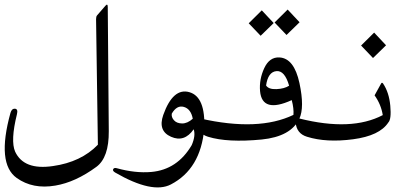

<svg xmlns="http://www.w3.org/2000/svg" viewBox="-29 -586 1752 826"><path d="M434.6 -555.2 439 -22Q439.9 91.8 385.7 131.8Q295.9 197.8 209 212.4Q112.3 229 43 179.7Q-44.4 117.7 16.1 -100.6Q21.5 -119.6 36.1 -118.2Q49.3 -116.7 43.9 -94.7Q15.6 19.5 36.1 66.4Q73.7 147 198.7 128.4Q319.8 111.3 392.1 36.6L384.3 -503.4Q384.3 -515.1 388.7 -520L424.8 -561.5Q434.6 -572.8 434.6 -555.2Z M673.3 -91.3Q715.3 -209.5 785.6 -189.5Q856 -169.4 849.6 -31.7Q834 141.1 706.1 207.5Q626.5 249 466.3 156.2Q454.1 148.9 458 141.6Q461.9 134.3 473.6 137.7Q553.2 159.7 621.6 153.8Q733.9 144 795.9 38.1Q813.5 -2.9 804.2 -29.8Q764.2 27.8 706.8 2.4Q649.4 -22.9 673.3 -91.3ZM800.3 -75.2Q792.5 -117.2 762.2 -126Q731.9 -134.8 710 -97.2Q707.5 -82 719.5 -68.6Q731.4 -55.2 754.4 -54.9Q777.3 -54.7 800.3 -75.2Z M1208.5 -544.9 1259.8 -490.2 1203.6 -435.5 1152.3 -489.3ZM1097.2 -541.5 1148.4 -486.8 1092.3 -432.1 1041 -485.8Z M1233.4 -91.8Q1235.8 -118.2 1226.1 -155.3Q1098.6 -97.2 1089.8 -193.8Q1085.4 -244.6 1107.9 -293Q1130.4 -341.3 1173.3 -338.9Q1236.3 -335.4 1259.3 -228.5Q1281.7 -124 1258.8 -75.2Q1222.7 1.5 1096.7 14.2Q950.2 28.3 866.2 2.4Q820.8 -11.2 816.9 -60.1Q814.9 -80.6 833 -76.2Q1083 -19.5 1233.4 -91.8ZM1214.8 -217.3Q1195.8 -283.7 1159.9 -280Q1124 -276.4 1115.7 -218.3Q1126.5 -201.2 1160.4 -202.6Q1194.3 -204.1 1214.8 -217.3Z M1580.6 -445.8 1631.8 -391.1 1575.7 -336.4 1524.4 -390.1Z M1617.7 -90.8Q1610.4 -136.7 1582.5 -175.8L1610.8 -227.1Q1614.3 -232.9 1619.1 -226.6Q1645 -188 1650.1 -130.6Q1655.3 -73.2 1641.6 -59.1Q1604.5 -2 1489.7 13.2Q1375 28.3 1292 2.4Q1246.6 -11.2 1242.7 -60.1Q1240.7 -81.5 1258.8 -76.2Q1482.9 -20 1617.7 -90.8Z"/></svg>

Font: Amiri Typewriter
Style: Regular
Weight: 400
Monospace: yes
Designer: Khaled Hosny
Version: Version 1.1